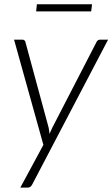

<svg xmlns="http://www.w3.org/2000/svg" viewBox="-20 -678 512 874"><path d="M44 0ZM126.5 162Q119.5 176 106 176H72.5L177.5 -18.5L44 -497.5H81Q88 -497.5 91.5 -494.2Q95 -491 96 -485.5L201 -98.5Q204 -83.5 205.5 -68.5Q208.5 -76 212 -83.5Q215.5 -91 219 -98.5L419.5 -487Q422 -492.5 426.5 -495Q431 -497.5 435.5 -497.5H472ZM148 -658.5H399L395 -626H144.5Z"/></svg>

Font: Lato Light
Style: Italic
Weight: 300
Italic angle: -7°
Designer: Lukasz Dziedzic
Foundry: tyPoland Lukasz Dziedzic
Version: Version 2.007; 2014-02-27